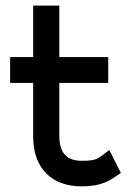

<svg xmlns="http://www.w3.org/2000/svg" viewBox="-20 -652 465 683"><path d="M16 -357H98V-161C100 -52 165 11 271 11C340 11 370 -9 403 -32L410 -37L369 -118L359 -111C329 -89 327 -80 271 -80C215 -80 191 -110 191 -170V-357H365V-449H191V-632H98V-449H16Z"/></svg>

Font: Charger Pro
Style: ExBdNar
Weight: 400
Designer: Jasper
Foundry: Cannot Into Space Fonts
Version: Version 1.09